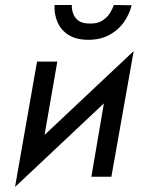

<svg xmlns="http://www.w3.org/2000/svg" viewBox="-20 -706 569 767"><path d="M198 -686H267Q266 -670 272 -652.5Q278 -635 293.5 -623.5Q309 -612 338 -612Q368 -611 387.5 -623Q407 -635 418 -652Q429 -669 435 -686L506 -685Q497 -649 475 -617.5Q453 -586 417 -566.5Q381 -547 333 -547Q285 -547 254.5 -566Q224 -585 210 -617Q196 -649 198 -686ZM209 -460 158 -167 514 -502 425 0H345L395 -293L40 41L128 -460Z"/></svg>

Font: Jost*
Style: Italic
Weight: 400
Italic angle: -10°
Version: Version 3.7